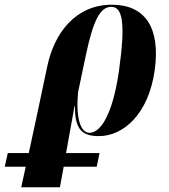

<svg xmlns="http://www.w3.org/2000/svg" viewBox="-130 -566 718 814"><path d="M-110 141H-21L-40 228H124L140 141H280L292 83H150L186 -116H188C186 -11 224 11 290 11C392 11 500 -81 526 -269C551 -452 483 -546 344 -546C192 -546 100 -428 70 -283L29 -89L-8 83H-97ZM249 -3C210 -3 191 -70 201 -175L235 -337C266 -481 295 -537 342 -537C389 -537 403 -470 375 -271C354 -115 308 -3 249 -3Z"/></svg>

Font: Noto Serif Display Condensed ExtraBold
Style: Italic
Weight: 800
Width: 3
Italic angle: -12°
Designer: Monotype Design Team
Foundry: Monotype Imaging Inc.
Version: Version 2.009